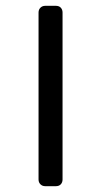

<svg xmlns="http://www.w3.org/2000/svg" viewBox="-20 -635 347 660"><path d="M135.5 5Q125.5 5 119 -1.5Q112.5 -8 112.5 -18V-592Q112.5 -602 119 -608.5Q125.5 -615 135.5 -615H172Q183 -615 189 -608.5Q195 -602 195 -592V-18Q195 -8 189 -1.5Q183 5 172 5Z"/></svg>

Font: Rubik Light
Style: Italic
Weight: 300
Italic angle: -12°
Designer: Hubert and Fischer
Foundry: Hubert and Fischer
Version: Version 2.300;gftools[0.9.30]